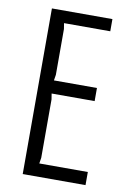

<svg xmlns="http://www.w3.org/2000/svg" viewBox="-83 -771 551 822"><g transform="rotate(10 192.5 -360.0)"><path d="M348 0H75V-720H338V-667H137L141 -642V-443L137 -418H324V-361H137L141 -336V-82L137 -57H348Z"/></g></svg>

Font: Economica
Style: Regular
Weight: 400
Designer: Vicente Lamonaca
Foundry: Vicente Lamonaca
Version: Version 1.101